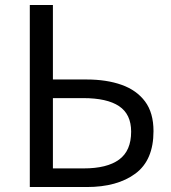

<svg xmlns="http://www.w3.org/2000/svg" viewBox="-20 -753 688 773"><path d="M100 0V-733H193V-433H328Q409 -433 469.5 -411.5Q530 -390 564 -344.5Q598 -299 598 -225Q598 -108 525 -54Q452 0 329 0ZM193 -75H317Q411 -75 459.5 -110.5Q508 -146 508 -223Q508 -293 459.5 -325.5Q411 -358 315 -358H193Z"/></svg>

Font: Noto Sans CJK KR Regular (TTF)
Style: Regular
Weight: 400
Designer: Ryoko NISHIZUKA 西塚涼子 (kana & ideographs); Paul D. Hunt (Latin, Greek & Cyrillic); Wenlong ZHANG 张文龙 (bopomofo); Sandoll 
Foundry: Adobe Systems Incorporated
Version: Version 1.004;PS 1.004;hotconv 1.0.82;makeotf.lib2.5.63406